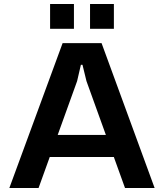

<svg xmlns="http://www.w3.org/2000/svg" viewBox="-20 -946 826 966"><path d="M27 0 295 -729H491L758 0H609L415 -538L395 -620H387L368 -538L174 0ZM216 -156 254 -267H530L568 -156ZM232 -801V-926H352V-801ZM433 -801V-926H553V-801Z"/></svg>

Font: Hubot Sans Condensed ExtraLight SemiBold
Style: Regular
Weight: 600
Version: Version 2.000